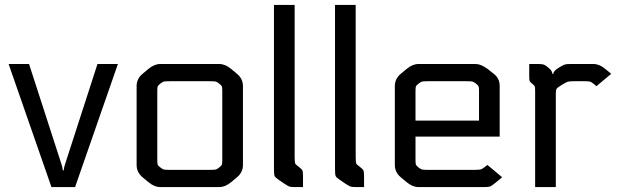

<svg xmlns="http://www.w3.org/2000/svg" viewBox="-20 -760 2528 780"><path d="M244 -92 376 -500H459L285 0H189L15 -500H98L230 -92Q235 -77 235 -68H239Q239 -77 244 -92Z M631 -500H871Q895 -500 919 -480L943 -460Q967 -440 967 -410V-90Q967 -60 943 -40L919 -20Q895 0 871 0H631Q607 0 583 -20L559 -40Q535 -60 535 -90V-410Q535 -440 559 -460L583 -480Q607 -500 631 -500ZM883 -111V-389Q883 -404 881.5 -408.5Q880 -413 871 -420Q862 -427 857 -428.5Q852 -430 834 -430H668Q650 -430 645 -428.5Q640 -427 631 -420Q622 -413 620.5 -408.5Q619 -404 619 -389V-111Q619 -96 620.5 -91.5Q622 -87 631 -80Q640 -73 645 -71.5Q650 -70 668 -70H834Q852 -70 857 -71.5Q862 -73 871 -80Q880 -87 881.5 -91.5Q883 -96 883 -111Z M1093 -740H1177V-125Q1177 -102 1179 -96.5Q1181 -91 1193 -83Q1206 -73 1208.5 -67.5Q1211 -62 1211 -39V0H1181Q1162 0 1156 -2Q1150 -4 1135 -14L1113 -29Q1098 -39 1095.5 -45Q1093 -51 1093 -74Z M1341 -740H1425V-125Q1425 -102 1427 -96.5Q1429 -91 1441 -83Q1454 -73 1456.5 -67.5Q1459 -62 1459 -39V0H1429Q1410 0 1404 -2Q1398 -4 1383 -14L1361 -29Q1346 -39 1343.5 -45Q1341 -51 1341 -74Z M1960 -90 2020 -40 1996 -20Q1978 -5 1971.5 -2.5Q1965 0 1947 0H1680Q1656 0 1632 -20L1608 -40Q1584 -60 1584 -90V-410Q1584 -440 1608 -460L1632 -480Q1656 -500 1680 -500H1913Q1933 -500 1961 -480L1986 -460Q2010 -442 2010 -410V-205H1668V-111Q1668 -96 1669.5 -91.5Q1671 -87 1680 -80Q1689 -73 1694 -71.5Q1699 -70 1717 -70H1911Q1929 -70 1935.5 -72.5Q1942 -75 1960 -90ZM1926 -270V-389Q1926 -404 1924.5 -408.5Q1923 -413 1914 -420Q1905 -427 1900 -428.5Q1895 -430 1877 -430H1717Q1699 -430 1694 -428.5Q1689 -427 1680 -420Q1671 -413 1669.5 -408.5Q1668 -404 1668 -389V-270Z M2130 -500H2165Q2183 -500 2189.5 -497.5Q2196 -495 2208 -485Q2224 -472 2224 -460H2228Q2228 -472 2250 -485Q2268 -496 2274.5 -498Q2281 -500 2299 -500H2391Q2415 -500 2439 -480L2463 -460L2403 -410L2391 -420Q2382 -427 2377 -428.5Q2372 -430 2354 -430H2311Q2293 -430 2286.5 -428Q2280 -426 2262 -415Q2244 -404 2241 -399Q2238 -394 2238 -379V0H2154V-389Q2154 -404 2152.5 -408.5Q2151 -413 2142 -420Q2133 -427 2131.5 -431.5Q2130 -436 2130 -451Z"/></svg>

Font: Electrolize
Style: Regular
Weight: 400
Designer: Valery Zaveryaev
Foundry: Cyreal (www.cyreal.org)
Version: Version 1.002